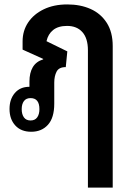

<svg xmlns="http://www.w3.org/2000/svg" viewBox="-20 -587 596 867"><path d="M377 260V-360Q377 -414 352 -442Q327 -470 283 -470Q243 -470 220 -451.5Q197 -433 190 -401L284 -355L277 -284Q246 -284 235.5 -263.5Q225 -243 225 -214V-119Q225 -55 196.5 -23.5Q168 8 121 8Q75 8 49 -20.5Q23 -49 23 -95Q23 -139 47 -167Q71 -195 112 -195Q113 -195 113 -195V-219Q113 -258 128 -283.5Q143 -309 175 -319V-321L82 -363V-400Q82 -448 107 -485.5Q132 -523 177.5 -545Q223 -567 284 -567Q343 -567 389 -546.5Q435 -526 462 -484Q489 -442 489 -379V260ZM118 -43Q138 -43 148 -57Q158 -71 158 -94Q158 -144 118 -144Q98 -144 88 -130.5Q78 -117 78 -94Q78 -71 88 -57Q98 -43 118 -43Z"/></svg>

Font: Noto Sans Thai Looped Condensed SemiBold
Style: Regular
Weight: 600
Width: 3
Designer: Sasikarn Vongin, Ben Mitchell
Foundry: The Fontpad Ltd
Version: Version 1.001; ttfautohint (v1.8.4.7-5d5b)